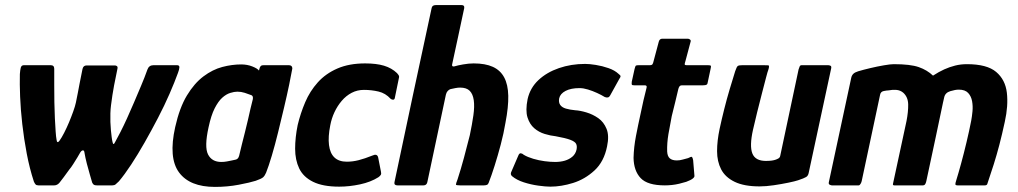

<svg xmlns="http://www.w3.org/2000/svg" viewBox="-20 -728 3998 754"><path d="M131 0Q123 0 119.5 -4Q116 -8 113 -15Q96 -67 85 -125Q74 -183 67.5 -240.5Q61 -298 59 -348.5Q57 -399 58 -437Q59 -452 61.5 -462Q64 -472 74 -472H179Q193 -472 193 -458Q193 -428 193 -394Q193 -360 193.5 -326.5Q194 -293 195.5 -263.5Q197 -234 198.5 -212Q200 -190 202 -180Q204 -162 214 -176Q222 -187 232 -206.5Q242 -226 251 -247.5Q260 -269 267.5 -290Q275 -311 278 -325Q282 -343 285.5 -362.5Q289 -382 292.5 -399.5Q296 -417 299 -432Q302 -447 304 -457Q307 -471 320 -471H431Q436 -471 439.5 -468Q443 -465 441 -457Q435 -430 428 -392.5Q421 -355 416 -315Q414 -300 413.5 -283Q413 -266 413.5 -249Q414 -232 415.5 -217Q417 -202 418.5 -190Q420 -178 422 -170Q425 -155 432 -170Q441 -186 453 -209.5Q465 -233 478.5 -262.5Q492 -292 506 -325Q520 -358 534 -391Q548 -424 559 -455Q565 -472 583 -472H675Q685 -472 684.5 -463.5Q684 -455 679 -442Q666 -406 646 -360Q626 -314 600.5 -265Q575 -216 548 -168.5Q521 -121 495 -81.5Q469 -42 447 -16Q439 -8 434 -4Q429 0 421 0H361Q352 0 348.5 -2.5Q345 -5 342 -11Q339 -22 333 -42Q327 -62 321 -85.5Q315 -109 312 -127Q311 -138 305.5 -137.5Q300 -137 295 -129Q292 -123 284 -110Q276 -97 267.5 -83.5Q259 -70 252 -62Q242 -48 230.5 -32.5Q219 -17 214 -11Q211 -7 205.5 -3.5Q200 0 193 0Z M824 6Q725 6 683 -51Q641 -108 668 -229Q685 -305 714 -353Q743 -401 779 -428Q815 -455 853 -465Q891 -475 927 -475Q951 -475 971 -467Q991 -459 997 -451L1000 -462Q1003 -469 1006.5 -470.5Q1010 -472 1017 -472H1114Q1128 -472 1128 -459Q1124 -436 1115.5 -395Q1107 -354 1095.5 -305.5Q1084 -257 1072 -208Q1060 -159 1047.5 -117Q1035 -75 1025 -50Q1020 -38 1013.5 -32Q1007 -26 984 -18Q962 -11 917.5 -2.5Q873 6 824 6ZM849 -92Q860 -92 871 -94Q882 -96 891 -98Q900 -100 905 -101Q910 -102 913.5 -105.5Q917 -109 919 -116Q924 -138 930 -161.5Q936 -185 942 -209Q948 -233 953.5 -256.5Q959 -280 963.5 -300.5Q968 -321 973 -339Q974 -346 972 -350Q970 -354 965 -355Q955 -359 941 -363.5Q927 -368 912 -368Q900 -368 884 -363Q868 -358 852.5 -344Q837 -330 823 -302.5Q809 -275 799 -228Q782 -151 797 -121.5Q812 -92 849 -92Z M1312 5Q1248 5 1209.5 -14Q1171 -33 1155 -66.5Q1139 -100 1139 -144Q1139 -188 1149 -237Q1160 -283 1178.5 -326.5Q1197 -370 1228 -404.5Q1259 -439 1305 -459Q1351 -479 1414 -479Q1458 -479 1488 -470Q1518 -461 1539 -441Q1546 -433 1547 -429.5Q1548 -426 1546 -419L1531 -346Q1530 -337 1524.5 -336.5Q1519 -336 1514 -340Q1494 -362 1466.5 -368.5Q1439 -375 1409 -375Q1383 -375 1361 -363.5Q1339 -352 1322 -332Q1305 -312 1293.5 -287.5Q1282 -263 1277 -236Q1268 -191 1272 -158.5Q1276 -126 1293.5 -109.5Q1311 -93 1342 -93Q1365 -93 1388.5 -99Q1412 -105 1442 -117Q1461 -126 1465 -110L1476 -54Q1478 -46 1475.5 -41.5Q1473 -37 1466 -32Q1436 -13 1394 -4Q1352 5 1312 5Z M1529 -12Q1565 -183 1601.5 -354Q1638 -525 1675 -696Q1677 -708 1691 -708Q1716 -708 1741.5 -708Q1767 -708 1793 -708Q1805 -708 1803 -696Q1791 -641 1779.5 -586Q1768 -531 1756 -477Q1754 -469 1758 -467.5Q1762 -466 1767 -468Q1776 -471 1798.5 -475Q1821 -479 1840 -479Q1886 -479 1915.5 -465.5Q1945 -452 1960 -424Q1975 -396 1976 -352Q1977 -308 1965 -246Q1958 -204 1946.5 -160.5Q1935 -117 1922.5 -77.5Q1910 -38 1899 -10Q1897 -4 1892 -2Q1887 0 1880 0Q1857 0 1833.5 0Q1810 0 1787 0Q1771 0 1770.5 -3Q1770 -6 1777 -24Q1790 -64 1802 -108.5Q1814 -153 1825 -197Q1834 -240 1839 -275Q1844 -310 1840.5 -334.5Q1837 -359 1824.5 -371.5Q1812 -384 1787 -384Q1778 -384 1768 -382Q1758 -380 1749 -378Q1743 -376 1738 -370.5Q1733 -365 1731 -356L1658 -12Q1655 0 1643 0H1541Q1527 0 1529 -12Z M2015 -116Q2019 -127 2025.5 -126Q2032 -125 2037 -120Q2052 -111 2074 -104.5Q2096 -98 2118.5 -95Q2141 -92 2160 -92Q2181 -92 2198 -97Q2215 -102 2227.5 -112.5Q2240 -123 2244 -140Q2247 -154 2242.5 -163Q2238 -172 2219.5 -179Q2201 -186 2162 -193Q2142 -195 2119 -202Q2096 -209 2078 -224.5Q2060 -240 2051.5 -267Q2043 -294 2052 -339Q2062 -383 2094.5 -413.5Q2127 -444 2175 -460.5Q2223 -477 2278 -477Q2295 -477 2320 -473Q2345 -469 2369.5 -460.5Q2394 -452 2409 -438Q2417 -432 2417 -428.5Q2417 -425 2412 -418L2376 -353Q2370 -341 2355 -347Q2342 -355 2324.5 -363Q2307 -371 2289 -376.5Q2271 -382 2256 -382Q2222 -382 2201 -371Q2180 -360 2176 -342Q2173 -326 2180 -316Q2187 -306 2202.5 -301.5Q2218 -297 2239 -295Q2258 -294 2283 -286.5Q2308 -279 2329.5 -264Q2351 -249 2362 -222Q2373 -195 2364 -153Q2352 -93 2314.5 -58.5Q2277 -24 2230.5 -9.5Q2184 5 2141 5Q2123 5 2094 1Q2065 -3 2037 -12Q2009 -21 1991 -36Q1984 -42 1987 -51Z M2591 0Q2523 0 2496 -28.5Q2469 -57 2468 -108Q2469 -150 2477.5 -194Q2486 -238 2496 -283Q2502 -312 2507 -334Q2512 -356 2519 -383Q2522 -393 2512 -393H2471Q2463 -393 2461.5 -395Q2460 -397 2461 -407L2472 -457Q2475 -469 2477.5 -470.5Q2480 -472 2491 -472H2532Q2540 -472 2542.5 -476Q2545 -480 2547 -489L2567 -564Q2570 -576 2581 -576H2681Q2686 -576 2690 -572.5Q2694 -569 2692 -564L2672 -489Q2668 -477 2669 -474.5Q2670 -472 2676 -472H2760Q2770 -472 2771.5 -469.5Q2773 -467 2770 -455L2760 -408Q2759 -398 2755 -395.5Q2751 -393 2741 -393H2658Q2652 -393 2649 -389.5Q2646 -386 2644 -379Q2638 -353 2631.5 -326.5Q2625 -300 2618 -272Q2611 -237 2605 -201.5Q2599 -166 2600 -133Q2601 -114 2610.5 -106Q2620 -98 2638 -98Q2650 -98 2661.5 -101.5Q2673 -105 2682 -107Q2695 -114 2697.5 -111.5Q2700 -109 2702 -99L2707 -39Q2710 -27 2675 -14Q2662 -10 2647.5 -6.5Q2633 -3 2618.5 -1.5Q2604 0 2591 0Z M2963 4Q2902 4 2865 -14Q2828 -32 2812 -63Q2796 -94 2796 -134.5Q2796 -175 2806 -222Q2814 -259 2824 -299Q2834 -339 2845.5 -377.5Q2857 -416 2867 -448Q2873 -466 2877.5 -469Q2882 -472 2896 -472H2977Q2991 -472 2997 -471.5Q3003 -471 2997 -453Q2995 -449 2988.5 -424Q2982 -399 2972.5 -362.5Q2963 -326 2953.5 -287.5Q2944 -249 2937 -218Q2923 -155 2934.5 -125.5Q2946 -96 2988 -96Q2993 -96 3002 -96.5Q3011 -97 3019.5 -99Q3028 -101 3035.5 -105Q3043 -109 3044 -116L3116 -455Q3118 -460 3120 -466Q3122 -472 3128 -472H3232Q3236 -472 3241 -470Q3246 -468 3244 -459L3156 -50Q3154 -38 3146 -33Q3138 -28 3114 -20Q3102 -16 3075.5 -10.5Q3049 -5 3018.5 -0.5Q2988 4 2963 4Z M3745 -376Q3732 -376 3712 -370Q3692 -364 3688 -346L3683 -324Q3669 -255 3655 -191Q3641 -127 3631.5 -81Q3622 -35 3618 -18Q3617 -12 3614 -6Q3611 0 3604 0H3492Q3485 0 3487 -7L3540 -253Q3547 -289 3546.5 -318Q3546 -347 3527 -364Q3515 -374 3499.5 -375Q3484 -376 3469 -373Q3463 -373 3450.5 -370.5Q3438 -368 3436 -355L3364 -17Q3363 -12 3359.5 -6Q3356 0 3352 0H3247Q3244 0 3238.5 -2.5Q3233 -5 3235 -13L3323 -423Q3325 -432 3331 -438Q3337 -444 3350 -448Q3370 -454 3397.5 -460.5Q3425 -467 3451 -471.5Q3477 -476 3490 -476Q3555 -476 3588 -464.5Q3621 -453 3644 -431Q3667 -446 3688 -455.5Q3709 -465 3731 -470.5Q3753 -476 3777 -476Q3856 -476 3892 -445.5Q3928 -415 3934 -364Q3940 -313 3926 -250Q3915 -199 3904.5 -159Q3894 -119 3882.5 -82.5Q3871 -46 3857 -5Q3855 0 3847 0H3740Q3733 0 3732 -3.5Q3731 -7 3735 -19Q3744 -48 3754.5 -86.5Q3765 -125 3775.5 -169Q3786 -213 3794 -254Q3797 -270 3799 -290.5Q3801 -311 3797.5 -330.5Q3794 -350 3782 -363Q3770 -376 3745 -376Z"/></svg>

Font: Glory
Style: Bold Italic
Weight: 700
Italic angle: -12°
Version: Version 1.011